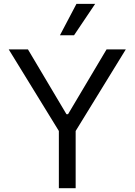

<svg xmlns="http://www.w3.org/2000/svg" viewBox="-20 -986 705 1006"><path d="M25.6 -727.3H126.4L328.1 -387.8H336.6L538.4 -727.3H639.2L376.4 -299.7V0H288.4V-299.7ZM294 -801.1 380.7 -965.9H478.7L367.9 -801.1Z"/></svg>

Font: Inter Alia
Style: Regular
Weight: 400
Designer: Rasmus Andersson (Latin, Greek, Cyrillic etc.) and Evan from Shavian.info (Shavian, old style figures)
Foundry: Shavian.info
Version: Version 0.001;git-37ab20767